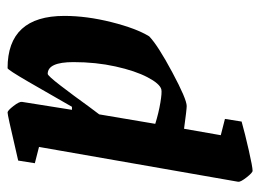

<svg xmlns="http://www.w3.org/2000/svg" viewBox="-110 -394 687 507"><g transform="rotate(-90 233.5 -140.5)"><path d="M445 -314Q445 -255 428.5 -189.5Q412 -124 391 -90Q367 -67 296 -29Q225 9 207 9Q198 9 147 2L130 99L173 110L166 154Q134 163 90 173Q46 183 36 183Q31 183 18.5 167Q6 151 7 145L99 -381L56 -392L63 -436L98 -444Q183 -464 190 -464Q195 -464 207 -448.5Q219 -433 218 -426L197 -294H205Q238 -352 270.5 -408Q303 -464 307 -464Q445 -464 445 -314ZM323 -290Q323 -358 292 -358Q287 -358 260.5 -323.5Q234 -289 206 -250L185 -222L160 -74Q189 -65 216 -60.5Q243 -56 251 -58Q266 -62 283 -94.5Q300 -127 311.5 -179Q323 -231 323 -290Z"/></g></svg>

Font: Grenze SemiBold
Style: Italic
Weight: 600
Italic angle: -10°
Designer: Renata Polastri
Foundry: Omnibus-Type
Version: Version 1.002; ttfautohint (v1.8)